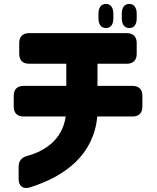

<svg xmlns="http://www.w3.org/2000/svg" viewBox="-20 -880 800 979"><path d="M520 -737C545 -737 558 -755 558 -787V-810C558 -842 544 -860 520 -860C496 -860 482 -842 482 -810V-787C482 -755 496 -737 520 -737ZM50 -336C50 -304 68 -286 100 -286H315C298 -167 209 -110 119 -85C90 -77 75 -60 75 -30V33C75 68 97 86 131 76C314 19 458 -92 476 -286H656C688 -286 706 -304 706 -336V-392C706 -424 688 -442 656 -442H477V-555H627C659 -555 677 -573 677 -605V-661C677 -693 659 -711 627 -711H128C96 -711 78 -693 78 -661V-605C78 -573 96 -555 128 -555H318V-442H100C68 -442 50 -424 50 -392ZM601 -787C601 -755 615 -737 639 -737C664 -737 677 -755 677 -787V-810C677 -842 663 -860 639 -860C615 -860 601 -842 601 -810Z"/></svg>

Font: コーポレート・ロゴ（ラウンド）ver3 Bold
Style: Regular
Weight: 700
Designer: [KANA_main] LOGOTYPE.JP [Source Han Sans] Ryoko NISHIZUKA 西塚涼子 (kana, bopomofo & ideographs); Paul D. Hunt (Latin, Greek
Version: Version 12.001;FEAKit 1.0